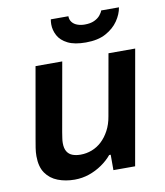

<svg xmlns="http://www.w3.org/2000/svg" viewBox="-83 -791 748 871"><g transform="rotate(-10 291.5 -355.5)"><path d="M191 12Q149 12 114 -1.5Q79 -15 58.5 -44.5Q38 -74 38 -123Q38 -141 41 -160.5Q44 -180 48 -202L105 -526H228L172 -210Q170 -196 168 -184Q166 -172 166 -161Q166 -136 175 -121.5Q184 -107 200 -101Q216 -95 237 -95Q264 -95 289 -104.5Q314 -114 334.5 -133Q355 -152 370 -180Q385 -208 391 -244L441 -526H564L471 0H371V-71H364Q345 -48 317.5 -29Q290 -10 258 1Q226 12 191 12ZM349 -592Q297 -592 266 -607.5Q235 -623 221.5 -648Q208 -673 208 -700Q208 -706 208.5 -711.5Q209 -717 210 -723H291Q291 -707 300 -695.5Q309 -684 324.5 -678.5Q340 -673 358 -673Q384 -673 401.5 -681Q419 -689 429 -701Q439 -713 442 -723H524Q519 -692 498.5 -662Q478 -632 441.5 -612Q405 -592 349 -592Z"/></g></svg>

Font: Archivo SemiBold SemiBold
Style: Italic
Weight: 600
Italic angle: -10°
Version: Version 2.001